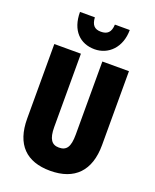

<svg xmlns="http://www.w3.org/2000/svg" viewBox="-172 -1045 931 1153"><g transform="rotate(20 294.0 -469.0)"><path d="M453 -948H358C356 -897 333 -879 293 -879C252 -879 233 -900 230 -948H135C135 -829 201 -767 293 -767C382 -767 453 -837 453 -948ZM533 -242V-714H363V-247C363 -167 342 -139 294 -139C249 -139 226 -168 226 -246V-714H56V-238C56 -72 140 10 292 10C448 10 533 -77 533 -242Z"/></g></svg>

Font: Noto Sans Thai ExtCond Blk
Style: Regular
Weight: 900
Width: 2
Designer: Monotype Design Team
Foundry: Monotype Imaging Inc.
Version: Version 2.002